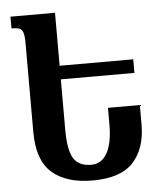

<svg xmlns="http://www.w3.org/2000/svg" viewBox="-52 -760 689 816"><g transform="rotate(-5 292.5 -352.0)"><path d="M538 -292V-209Q538 -107 484.5 -48.5Q431 10 311 10Q198 10 137.5 -43.5Q77 -97 77 -216V-599Q77 -628 72 -642Q67 -656 56 -660Q45 -664 23 -664V-714H213V-488H527V-430H213V-216Q213 -127 235.5 -92Q258 -57 310 -57Q355 -57 378.5 -99.5Q402 -142 402 -220V-292Z"/></g></svg>

Font: Noto Serif Armenian SmBold Cond
Style: Regular
Weight: 600
Width: 3
Designer: Monotype Design team
Foundry: Monotype Imaging Inc.
Version: Version 1.000